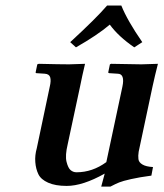

<svg xmlns="http://www.w3.org/2000/svg" viewBox="-20 -669 597 701"><path d="M422.9 -648.9Q444.8 -594.2 499.5 -515.1L470.2 -496.1Q412.1 -536.1 380.9 -579.1Q335.4 -540.5 257.3 -496.1L236.3 -515.1Q332 -603 371.1 -648.9ZM486.3 -115.2Q483.9 -100.1 485.4 -88.1Q486.8 -76.2 500 -68.4Q513.2 -60.5 538.6 -59.1L532.7 -27.8Q488.8 -22 458.5 -15.1Q428.2 -8.3 415 -2.9Q401.9 2.4 383.3 12.2H349.6L362.3 -35.2Q282.2 9.8 223.6 9.8Q182.1 9.8 155.8 -2Q129.4 -13.7 120.1 -33Q110.8 -52.2 108.9 -76.9Q106.9 -101.6 114.3 -127.9L161.6 -352.1Q167 -374.5 163.3 -386.7Q159.7 -398.9 143.1 -399.9L112.3 -401.9L109.9 -403.8L116.2 -434.1L121.6 -436Q200.2 -434.1 232.4 -434.1L290.5 -436Q279.8 -391.1 272.5 -354L227.1 -142.1Q217.3 -101.1 222.9 -78.4Q228.5 -55.7 237.8 -47.9Q247.1 -40 259.3 -40Q317.4 -40 368.2 -77.1L426.8 -352.1Q437 -399.9 409.2 -399.9L378.4 -401.9L375 -403.8L381.3 -434.1L385.7 -436Q469.2 -434.1 496.1 -434.1L556.6 -436Q545.9 -394.5 537.1 -354Z"/></svg>

Font: Linux Libertine Slanted
Style: Semibold Slanted
Weight: 600
Designer: Philipp H. Poll
Foundry: Philipp H. Poll
Version: Version 5.1.1